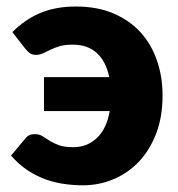

<svg xmlns="http://www.w3.org/2000/svg" viewBox="-20 -546 532 574"><path d="M17 -450Q54 -487.5 100 -507Q146 -526.5 207 -526.5Q270.5 -526.5 318.8 -506Q367 -485.5 399.8 -449.8Q432.5 -414 449.2 -365.2Q466 -316.5 466 -260.5Q466 -196.5 446.8 -146.5Q427.5 -96.5 394.8 -62.2Q362 -28 318.8 -10Q275.5 8 228 8Q201.5 8 173.5 4.2Q145.5 0.5 117.8 -9.2Q90 -19 63.5 -36.2Q37 -53.5 13 -81L55.5 -131.5Q65 -145 83.5 -145Q97.5 -145 107 -139Q116.5 -133 128 -125.5Q139.5 -118 155.8 -112Q172 -106 199 -106Q241 -106 270 -133.8Q299 -161.5 308 -214H111.5V-315.5H306.5Q297 -362 269.8 -387.2Q242.5 -412.5 197 -412.5Q173.5 -412.5 158 -407.8Q142.5 -403 130.5 -397.2Q118.5 -391.5 108.8 -386.8Q99 -382 88 -382Q76 -382 69.5 -386.8Q63 -391.5 56 -400Z"/></svg>

Font: Lato ExtraBold
Style: Regular
Weight: 800
Designer: Lukasz Dziedzic with Adam Twardoch and Botio Nikoltchev
Foundry: tyPoland Lukasz Dziedzic
Version: Version 2.015; 2015-08-06; http://www.latofonts.com/